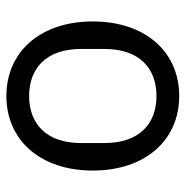

<svg xmlns="http://www.w3.org/2000/svg" viewBox="-10 -558 580 600"><g transform="rotate(-90 280.0 -258.0)"><path d="M280 12C418 12 513 -94 513 -258C513 -422 418 -528 280 -528C142 -528 47 -422 47 -258C47 -94 142 12 280 12ZM280 -59C194 -59 133 -112 133 -221V-295C133 -404 194 -457 280 -457C366 -457 427 -404 427 -295V-221C427 -112 366 -59 280 -59Z"/></g></svg>

Font: Braiins Sans
Style: Regular
Weight: 400
Designer: Mike Abbink, Paul van der Laan, Pieter van Rosmalen, Jiri Chlebus, Lubos Buracinsky
Foundry: Bold Monday, Sudetype
Version: Version 1.000;hotconv 1.0.109;makeotfexe 2.5.65596